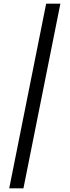

<svg xmlns="http://www.w3.org/2000/svg" viewBox="-20 -820 377 1040"><path d="M30 200 230 -800H307L107 200Z"/></svg>

Font: Big Shoulders Display Thin Medium
Style: Regular
Weight: 500
Version: Version 2.002